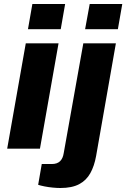

<svg xmlns="http://www.w3.org/2000/svg" viewBox="-20 -744 632 961"><path d="M120 -598 142 -724H306L284 -598ZM16 0 109 -527H273L180 0ZM406 -598 429 -724H592L570 -598ZM282 197Q266 197 244.5 195Q223 193 203 189Q183 185 171 181L189 77H239Q266 77 280.5 63Q295 49 299 22L397 -527H560L461 37Q452 87 432 123Q412 159 376 178Q340 197 282 197Z"/></svg>

Font: Archivo SemiBold ExtraBold
Style: Italic
Weight: 800
Italic angle: -10°
Version: Version 2.001